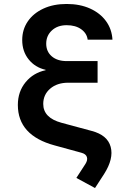

<svg xmlns="http://www.w3.org/2000/svg" viewBox="-20 -760 640 968"><path d="M316 -633Q270 -633 241.5 -606.5Q213 -580 213 -540Q213 -500 241 -476Q269 -452 316 -452H472V-343H324Q268 -343 233 -313Q198 -283 198 -236Q198 -166 290 -141L442 -100Q522 -79 538 -19.5Q554 40 505 117L459 188L365 137L411 66Q423 47 418 31.5Q413 16 390 10L255 -27Q70 -77 70 -231Q70 -298 109 -345.5Q148 -393 210 -406V-408Q157 -420 124.5 -460.5Q92 -501 92 -558Q92 -611 120 -652Q148 -693 198.5 -716.5Q249 -740 316 -740Q383 -740 434 -717Q485 -694 514.5 -653.5Q544 -613 547 -560H422Q418 -592 389.5 -612.5Q361 -633 316 -633Z"/></svg>

Font: JetBrains Mono NL
Style: Bold
Weight: 700
Monospace: yes
Designer: Philipp Nurullin, Konstantin Bulenkov
Foundry: JetBrains
Version: Version 2.305; ttfautohint (v1.8.4.7-5d5b)